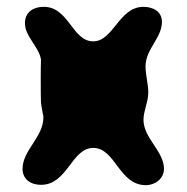

<svg xmlns="http://www.w3.org/2000/svg" viewBox="-20 -541 548 562"><path d="M46 -47C46 -16 70 0 100 0C178 0 189 -108 253 -108C318 -108 328 1 407 1C434 1 460 -18 460 -47C460 -98 400 -137 400 -190C400 -217 414 -242 414 -270C414 -296 406 -320 406 -347C406 -397 454 -430 454 -477C454 -508 427 -521 400 -521C328 -521 312 -420 253 -420C191 -420 182 -521 108 -521C78 -521 53 -506 53 -473C53 -434 93 -406 100 -367C99 -348 99 -259 100 -240C100 -236 106 -204 107 -200V-197C107 -140 46 -101 46 -47Z"/></svg>

Font: Asimov Print
Style: Regular
Weight: 500
Designer: Google
Version: Version 2.000980: 2014